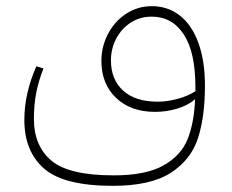

<svg xmlns="http://www.w3.org/2000/svg" viewBox="-20 -366 754 623"><path d="M645 -88Q645 12 622.5 82Q600 152 534.5 194.5Q469 237 346 237Q187 237 123 181Q59 125 59 23Q59 -63 98 -151L121 -144Q105 -103 97.5 -64.5Q90 -26 90 20Q90 107 146.5 155Q203 203 349 203Q454 203 511 170.5Q568 138 589 85Q610 32 613 -44Q590 -24 555 -13.5Q520 -3 483 -3Q404 -3 356.5 -48.5Q309 -94 309 -168Q309 -215 330.5 -256Q352 -297 389.5 -321.5Q427 -346 473 -346Q524 -346 563 -316Q602 -286 623.5 -227.5Q645 -169 645 -88ZM614 -70V-85Q614 -196 576.5 -254Q539 -312 472 -312Q434 -312 404 -292.5Q374 -273 357 -240.5Q340 -208 340 -170Q340 -108 379.5 -72Q419 -36 492 -36Q522 -36 555.5 -45Q589 -54 614 -70Z"/></svg>

Font: FiraGO UltraLight
Style: Regular
Weight: 200
Designer: bBox Type
Foundry: bBox Type GmbH
Version: Version 1.001